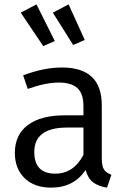

<svg xmlns="http://www.w3.org/2000/svg" viewBox="-20 -847 582 879"><path d="M231 -659 178 -636 75 -789 147 -827ZM368 -664 315 -641 222 -789 294 -827ZM446 -121Q446 -86 456.5 -70.5Q467 -55 490 -47L470 12Q430 6 406 -12.5Q382 -31 372 -69Q318 12 214 12Q137 12 92.5 -31.5Q48 -75 48 -147Q48 -230 107.5 -274.5Q167 -319 276 -319H362V-361Q362 -418 334.5 -443.5Q307 -469 249 -469Q189 -469 107 -440L86 -502Q180 -538 264 -538Q446 -538 446 -365ZM233 -52Q317 -52 362 -138V-263H287Q137 -263 137 -151Q137 -52 233 -52Z"/></svg>

Font: FiraGO Book
Style: Regular
Weight: 350
Designer: bBox Type
Foundry: bBox Type GmbH
Version: Version 1.001;PS 001.001;hotconv 1.0.88;makeotf.lib2.5.64775